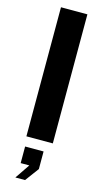

<svg xmlns="http://www.w3.org/2000/svg" viewBox="-150 -807 589 1095"><g transform="rotate(15 145.0 -259.5)"><path d="M221 0V-762H65V0ZM122 243 182 162V58H73V156H124L65 243Z"/></g></svg>

Font: Cheyenne Sans
Style: Bold
Weight: 700
Designer: The Public Sans project authors (U.S. Web Design System), Libre Franklin designed by Pablo Impallari and Rodrigo Fuenzal
Foundry: The Cheyenne Sans Project Authors
Version: Version 2.007